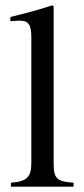

<svg xmlns="http://www.w3.org/2000/svg" viewBox="-20 -703 318 723"><path d="M257 0V-15C193 -19 182 -32 182 -87V-679L177 -683C125 -666 88 -656 19 -639V-623C35 -625 48 -625 56 -625C88 -625 98 -609 98 -561V-92C98 -37 84 -20 21 -15V0Z"/></svg>

Font: STIX Math
Style: Regular
Weight: 400
Designer: MicroPress Inc., with final additions and corrections provided by Coen Hoffman, Elsevier (retired)
Version: Version 1.1.0